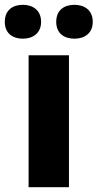

<svg xmlns="http://www.w3.org/2000/svg" viewBox="-46 -845 406 799"><path d="M-26 -754C-26 -706 7 -684 49 -684C90 -684 125 -706 125 -754C125 -803 90 -825 49 -825C7 -825 -26 -803 -26 -754ZM188 -754C188 -706 221 -684 264 -684C305 -684 340 -706 340 -754C340 -803 305 -825 264 -825C221 -825 188 -803 188 -754ZM241 -66V-615H73V-66Z"/></svg>

Font: Noto Sans Malayalam UI ExtraBold
Style: Regular
Weight: 800
Designer: Jelle Bosma - Monotype Design Team
Foundry: Monotype Imaging Inc.
Version: Version 2.104